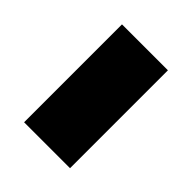

<svg xmlns="http://www.w3.org/2000/svg" viewBox="-27 -825 337 337"><g transform="rotate(-45 141.5 -656.0)"><path d="M20 -599H263V-713H20Z"/></g></svg>

Font: Bricolage Grotesque 10pt Condensed ExtraBold
Style: Regular
Weight: 800
Width: 3
Designer: Mathieu Triay
Foundry: Atelier Triay
Version: Version 1.000;gftools[0.9.29]